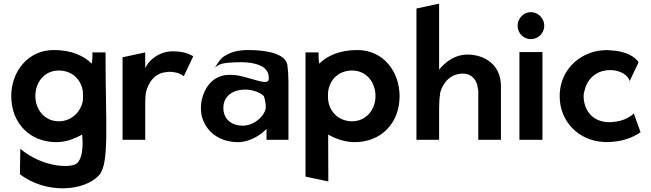

<svg xmlns="http://www.w3.org/2000/svg" viewBox="-20 -771 3589 1059"><path d="M304 -102C226 -102 175 -167 175 -241C175 -319 226 -382 304 -382C376 -382 427 -335 437 -267C437 -257 438 -247 438 -237C438 -230 437 -223 437 -216C426 -153 374 -102 304 -102ZM526 196C585 132 562 -89 562 -482H490C490 -470 490 -435 486 -420C443 -462 378 -495 276 -495C134 -495 42 -376 42 -241C42 -90 147 13 290 13C344 13 390 -5 433 -29C433 -29 451 113 392 137C352 153 215 151 92 50L90 190C235 301 445 284 526 196Z M1046 -461C1032 -467 1004 -488 933 -488C858 -488 798 -438 781 -394V-482L656 -455V0H781V-201C781 -220 782 -239 784 -257C795 -310 830 -368 897 -373C901 -374 906 -375 911 -375C963 -375 985 -357 994 -351Z M1228 -467C1202 -457 1181 -425 1166 -398C1182 -412 1196 -420 1223 -423C1258 -427 1475 -453 1462 -332C1458 -294 1347 -351 1273 -357C1247 -359 1227 -359 1205 -353C1147 -337 1117 -293 1099 -243C1088 -211 1085 -176 1091 -139C1110 -48 1188 13 1292 13C1368 13 1431 -39 1450 -60V0H1571V-320C1571 -353 1569 -383 1565 -413C1554 -477 1446 -495 1350 -495C1293 -495 1256 -484 1228 -467ZM1319 -78C1255 -78 1212 -115 1212 -176C1212 -243 1267 -277 1332 -277C1380 -277 1426 -255 1436 -239C1442 -221 1446 -200 1446 -179C1446 -144 1392 -78 1319 -78Z M2184 -241C2184 -376 2094 -495 1952 -495C1850 -495 1784 -462 1741 -420C1737 -435 1737 -470 1737 -482H1665V203L1791 230L1790 -29C1832 -5 1883 13 1937 13C2080 13 2184 -90 2184 -241ZM1789 -237C1789 -247 1789 -257 1790 -267C1800 -335 1850 -382 1922 -382C2000 -382 2051 -319 2051 -241C2051 -167 2000 -102 1922 -102C1846 -102 1789 -159 1789 -237Z M2743 0V-296C2743 -415 2652 -470 2558 -470C2491 -470 2440 -433 2402 -387V-751L2277 -724V0H2402V-175C2402 -205 2404 -234 2408 -261C2424 -317 2466 -365 2533 -365C2582 -365 2611 -329 2615 -287C2617 -281 2618 -274 2618 -268V0Z M2835 -629C2835 -588 2868 -555 2908 -555C2948 -555 2982 -588 2982 -629C2982 -670 2948 -704 2908 -704C2868 -704 2835 -670 2835 -629ZM2972 0V-484H2845V0Z M3453 -324 3502 -427C3486 -456 3432 -490 3350 -493C3336 -495 3322 -495 3309 -494C3275 -492 3243 -484 3213 -470C3129 -431 3067 -349 3067 -241C3067 -206 3073 -174 3085 -144C3120 -57 3202 6 3309 12C3321 13 3334 13 3346 12C3435 8 3493 -27 3513 -42L3476 -145C3472 -142 3468 -138 3463 -134C3444 -120 3411 -103 3368 -99C3265 -85 3199 -149 3199 -242C3199 -253 3201 -264 3205 -274C3217 -328 3257 -372 3318 -382C3386 -393 3441 -363 3453 -324Z"/></svg>

Font: Bluebird
Style: Regular
Weight: 400
Designer: Jasper
Foundry: Cannot Into Space Fonts
Version: Version 0.98